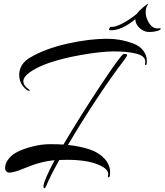

<svg xmlns="http://www.w3.org/2000/svg" viewBox="-20 -849 874 1020"><path d="M211 140Q211 114 270 2Q202 8 132 36Q103 47 85 54.5Q67 62 44 66.5Q21 71 15 62Q7 56 7 44.5Q7 33 11.5 19.5Q16 6 30 -10Q60 -47 150 -70Q199 -83 245 -83Q291 -83 317 -81Q408 -235 516.5 -398.5Q625 -562 637 -562Q638 -562 642 -562.5Q646 -563 648 -562.5Q650 -562 652.5 -561Q655 -560 655 -557Q655 -551 644 -536Q496 -341 341 -79Q406 -72 455.5 -55.5Q505 -39 535 -6.5Q565 26 565 67Q565 94 557 93Q552 93 553.5 86Q555 79 555 76Q555 53 520 34Q457 0 336 0Q316 0 295 1Q244 92 225 140Q220 151 215.5 151Q211 151 211 140ZM752 -521Q752 -552 704 -564Q656 -576 586.5 -576Q517 -576 405 -556Q214 -521 137 -464Q104 -440 104 -417Q104 -394 136 -372Q144 -367 133 -367Q127 -367 123 -371Q98 -388 87 -419Q82 -433 82 -450Q82 -511 143 -545Q220 -590 335 -616.5Q450 -643 552 -643Q620 -643 688 -618Q724 -604 742 -579Q760 -554 760 -526Q760 -503 754.5 -503.5Q749 -504 750.5 -510Q752 -516 752 -521ZM569 -688Q559 -688 559 -691.5Q559 -695 562.5 -701Q566 -707 569.5 -706.5Q573 -706 574 -706Q596 -706 633.5 -726Q671 -746 706 -775L707 -776Q719 -793 741.5 -811Q764 -829 766 -829Q768 -829 761 -817Q754 -805 754 -783Q754 -761 765 -739Q785 -698 816 -698Q819 -698 826.5 -699Q834 -700 834 -696Q834 -690 815 -684.5Q796 -679 773.5 -679Q751 -679 732 -692Q700 -714 699 -747Q627 -688 569 -688Z"/></svg>

Font: Arizonia
Style: Regular
Weight: 400
Designer: Robert E. Leuschke
Foundry: Robert E. Leuschke
Version: Version 1.003